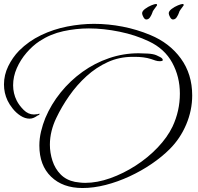

<svg xmlns="http://www.w3.org/2000/svg" viewBox="-182 -906 995 966"><path d="M233 40Q134 40 75 -17Q16 -74 16 -174Q16 -209 24.5 -244.5Q33 -280 46 -312Q75 -381 123 -440.5Q171 -500 233 -544.5Q295 -589 367 -613.5Q439 -638 515 -638Q532 -638 560.5 -636.5Q589 -635 605 -628Q610 -626 623.5 -619Q637 -612 637 -604Q637 -600 631 -599Q625 -598 623 -598Q610 -598 600 -601.5Q590 -605 578 -609Q559 -615 538.5 -617.5Q518 -620 498 -620H485Q418 -620 360 -593.5Q302 -567 253.5 -523Q205 -479 166.5 -424Q128 -369 101 -312Q86 -281 77.5 -247Q69 -213 69 -178Q69 -137 82 -97Q95 -57 123 -28.5Q151 0 195 9Q208 11 221 12.5Q234 14 247 14Q307 14 373 -9.5Q439 -33 501 -73Q563 -113 611.5 -164Q660 -215 686 -269Q723 -348 723 -435Q723 -520 684.5 -590.5Q646 -661 567 -698Q500 -730 419.5 -746.5Q339 -763 265 -763Q201 -763 136.5 -749Q72 -735 17 -699Q-18 -676 -48.5 -640.5Q-79 -605 -97.5 -563Q-116 -521 -116 -477Q-116 -436 -98 -400Q-86 -376 -63 -353Q-40 -330 -11 -330Q-6 -330 -0.5 -331Q5 -332 10 -332Q12 -334 17 -334V-333Q17 -329 13.5 -327.5Q10 -326 6 -324Q-2 -318 -12 -313.5Q-22 -309 -33 -309Q-56 -309 -78.5 -323.5Q-101 -338 -118 -359.5Q-135 -381 -144 -400Q-162 -438 -162 -481Q-162 -529 -140.5 -573Q-119 -617 -86 -651Q-38 -699 24.5 -729Q87 -759 156 -772.5Q225 -786 291 -786Q363 -786 435 -772Q507 -758 574 -730Q671 -690 728 -611.5Q785 -533 785 -426Q785 -351 755 -280Q725 -209 672 -156Q633 -117 581 -81.5Q529 -46 469.5 -18.5Q410 9 349.5 24.5Q289 40 233 40ZM688 -808Q680 -808 673.5 -820Q667 -832 667 -839Q667 -850 681.5 -861Q696 -872 713 -879Q730 -886 737 -886Q741 -886 742 -883V-879Q734 -867 727 -858.5Q720 -850 718 -841Q715 -832 707.5 -820Q700 -808 688 -808ZM554 -808Q546 -808 539.5 -820Q533 -832 533 -839Q533 -850 547.5 -861Q562 -872 579 -879Q596 -886 603 -886Q607 -886 608 -883V-879Q600 -867 593 -858.5Q586 -850 584 -841Q581 -832 573.5 -820Q566 -808 554 -808Z"/></svg>

Font: Beau Rivage
Style: Regular
Weight: 400
Designer: Robert E. Leuschke
Foundry: Robert E. Leuschke
Version: Version 1.010; ttfautohint (v1.8.3)